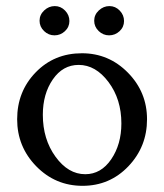

<svg xmlns="http://www.w3.org/2000/svg" viewBox="-20 -601 538 628"><path d="M237.3 -388.7Q185.5 -388.7 152.8 -341.3Q120.1 -293.9 120.1 -225.6Q120.1 -145.5 161.6 -88.4Q203.1 -31.2 258.8 -31.2Q310.5 -31.2 343.8 -80.1Q377 -128.9 377 -197.3Q377 -276.4 335 -332.5Q293 -388.7 237.3 -388.7ZM248 -426.8Q335.9 -426.8 398.4 -363.3Q460.9 -299.8 460.9 -210.9Q460.9 -121.1 399.9 -57.1Q338.9 6.8 250 6.8Q161.1 6.8 98.6 -57.1Q36.1 -121.1 36.1 -210.9Q36.1 -301.8 96.7 -364.3Q157.2 -426.8 248 -426.8ZM303.2 -566.9Q318.4 -581.1 337.9 -581.1Q357.4 -581.1 371.6 -566.4Q385.7 -551.8 385.7 -532.2Q385.7 -512.7 371.1 -499Q356.4 -485.4 336.9 -485.4Q317.4 -485.4 302.7 -499.5Q288.1 -513.7 288.1 -533.2Q288.1 -552.7 303.2 -566.9ZM124.5 -566.9Q139.6 -581.1 159.2 -581.1Q178.7 -581.1 192.9 -566.4Q207 -551.8 207 -532.2Q207 -512.7 192.4 -499Q177.7 -485.4 158.2 -485.4Q138.7 -485.4 124 -499.5Q109.4 -513.7 109.4 -533.2Q109.4 -552.7 124.5 -566.9Z"/></svg>

Font: Crimson Text
Style: Roman
Weight: 400
Version: Version 0.13